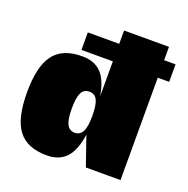

<svg xmlns="http://www.w3.org/2000/svg" viewBox="-127 -819 926 948"><g transform="rotate(20 336.0 -345.0)"><path d="M366 -630V-700H602V-630H662V-538H602V0H420L367 -153Q355 -68 318.5 -29Q282 10 217 10Q114 10 67 -51.5Q20 -113 20 -250Q20 -386 66.5 -448Q113 -510 216 -510Q281 -510 317 -472.5Q353 -435 366 -354V-538H201V-630ZM309 -142Q338 -143 350.5 -168.5Q363 -194 363 -250Q363 -307 350.5 -332.5Q338 -358 309 -358Q280 -358 267.5 -332.5Q255 -307 255 -250Q255 -194 267.5 -168.5Q280 -143 309 -142Z"/></g></svg>

Font: Fivo Sans Modern ExtBlk
Style: Regular
Weight: 950
Designer: Alexander Slobzheninov
Foundry: Alexander Slobzheninov
Version: 1.0